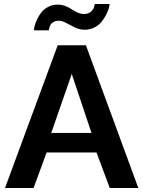

<svg xmlns="http://www.w3.org/2000/svg" viewBox="-20 -935 712 955"><path d="M271 -832Q258.3 -832 248.8 -827.1Q239.3 -822.3 234.6 -816.2Q230 -810.1 227.1 -802.2Q224.1 -794.4 223.6 -790.3Q223.1 -786.1 223.1 -784.2H148.9Q148.9 -793 152.6 -807.1Q156.2 -821.3 165 -839.8Q173.8 -858.4 186.5 -874.3Q199.2 -890.1 220.2 -901.1Q241.2 -912.1 266.1 -912.1Q286.6 -912.1 305.7 -904.8Q324.7 -897.5 336.9 -888.7Q349.1 -879.9 365.7 -872.6Q382.3 -865.2 397.9 -865.2Q411.6 -865.2 421.9 -870.1Q432.1 -875 437.5 -881.6Q442.9 -888.2 446.3 -896Q449.7 -903.8 450.4 -908.2Q451.2 -912.6 451.2 -915H524.9Q524.9 -908.2 521.2 -894.5Q517.6 -880.9 508.1 -862.1Q498.5 -843.3 485.4 -826.7Q472.2 -810.1 450.2 -798.6Q428.2 -787.1 401.9 -787.1Q376.5 -787.1 353 -798.3Q329.6 -809.6 309.3 -820.8Q289.1 -832 271 -832ZM267.1 -710H407.2L668 0H525.9L460 -176.8H211.9L147 0H4.9ZM435.1 -273.9 336.9 -566.9 234.9 -273.9Z"/></svg>

Font: Rawline
Style: Bold
Weight: 700
Designer: Matt McInerney, Pablo Impallari, Rodrigo Fuenzalida
Foundry: Matt McInerney, Pablo Impallari, Rodrigo Fuenzalida
Version: Version 4.020;PS 004.020;hotconv 1.0.88;makeotf.lib2.5.64775